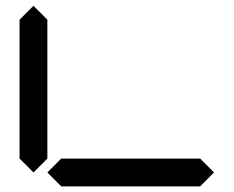

<svg xmlns="http://www.w3.org/2000/svg" viewBox="-20 -704 821 675"><path d="M97.7 -683.6 146.5 -634.8V-146.5L97.7 -97.7L48.8 -146.5V-634.8ZM146.5 -97.7 195.3 -146.5H683.6L732.4 -97.7L683.6 -48.8H195.3Z"/></svg>

Font: BabelStone Centaurian
Style: Regular
Weight: 400
Designer: Andrew West
Foundry: BabelStone
Version: Version 1.01 November 6, 2013